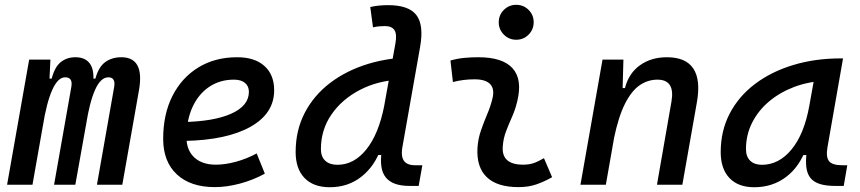

<svg xmlns="http://www.w3.org/2000/svg" viewBox="-20 -764 3556 794"><path d="M188.5 -517.6 182.1 -384.3 114.3 0H9.3L100.6 -517.6ZM203.6 0 274.9 -404.3Q282.2 -444.3 249.5 -444.3Q219.2 -444.3 195.8 -391.6Q172.4 -338.9 157.2 -242.7L168.9 -439H193.8Q206.1 -486.8 231.2 -507.1Q256.3 -527.3 292 -527.3Q337.4 -527.3 355.7 -494.6Q374 -461.9 361.3 -390.6L291.5 0ZM554.7 -390.6 485.8 0H380.9L452.1 -404.3Q455.6 -423.3 449.7 -433.8Q443.8 -444.3 428.2 -444.3Q396 -444.3 372.8 -391.6Q349.6 -338.9 335 -242.7L341.8 -439H374.5Q387.7 -487.3 415.3 -507.3Q442.9 -527.3 481.9 -527.3Q578.6 -527.3 554.7 -390.6Z M872.6 -83Q911.6 -83 956.1 -95.2Q1000.5 -107.4 1041.5 -129.4L1075.2 -45.9Q1027.3 -19.5 972.7 -4.9Q918 9.8 868.2 9.8Q767.6 9.8 711.2 -43Q654.8 -95.7 654.8 -189.9Q654.8 -291.5 693.1 -367.2Q731.4 -442.9 800.3 -485.1Q869.1 -527.3 960.9 -527.3Q1033.2 -527.3 1073.5 -491.2Q1113.8 -455.1 1113.8 -390.6Q1113.8 -294.9 1015.9 -239.7Q918 -184.6 742.7 -181.2L732.4 -259.3Q863.3 -261.2 936.3 -293.9Q1009.3 -326.7 1009.3 -384.3Q1009.3 -407.7 993.2 -421.1Q977.1 -434.6 947.3 -434.6Q889.2 -434.6 845 -404.8Q800.8 -375 776.1 -321.3Q751.5 -267.6 751 -195.8Q751.5 -142.6 783.7 -112.8Q815.9 -83 872.6 -83Z M1343.8 10.3Q1276.4 10.3 1239.5 -27.8Q1202.6 -65.9 1202.6 -135.3Q1202.6 -224.6 1240 -296.9Q1277.3 -369.1 1344.7 -420.7Q1412.1 -472.2 1502.4 -499.8Q1592.8 -527.3 1698.7 -527.3H1707.5L1633.8 -434.6Q1542.5 -430.7 1468.3 -392.1Q1394 -353.5 1350.6 -290.3Q1307.1 -227.1 1307.1 -147.5Q1307.1 -116.2 1325 -99.4Q1342.8 -82.5 1375.5 -82.5Q1443.8 -82.5 1494.9 -146Q1545.9 -209.5 1568.8 -325.7L1563 -123H1506.3L1555.2 -150.9Q1530.8 -78.1 1475.3 -33.9Q1419.9 10.3 1343.8 10.3ZM1674.3 4.9Q1638.7 4.9 1614 -3.9Q1589.4 -12.7 1575.2 -30.5Q1561 -48.3 1557.1 -75.9Q1553.2 -103.5 1558.6 -141.1L1564.5 -302.2L1615.2 -584.5Q1622.1 -622.1 1611.3 -639.2Q1600.6 -656.2 1570.8 -656.2Q1558.6 -656.2 1546.6 -655Q1534.7 -653.8 1522.5 -650.9L1511.2 -734.9Q1529.8 -739.3 1548.3 -741Q1566.9 -742.7 1585.4 -742.7Q1670.4 -742.7 1701.9 -701.7Q1733.4 -660.6 1717.3 -569.8L1644 -155.3Q1639.6 -130.4 1643.8 -113.8Q1647.9 -97.2 1661.1 -88.9Q1674.3 -80.6 1696.8 -80.6H1726.6L1711.4 4.9Z M2114.7 -599.6Q2085 -599.6 2063.7 -620.8Q2042.5 -642.1 2042.5 -671.9Q2042.5 -702.1 2063.7 -723.1Q2085 -744.1 2114.7 -744.1Q2145 -744.1 2166 -723.1Q2187 -702.1 2187 -671.9Q2187 -642.1 2166 -620.8Q2145 -599.6 2114.7 -599.6ZM2229.5 -109.9 2263.2 -31.2Q2233.4 -14.2 2200.2 -2.2Q2167 9.8 2124 9.8Q2035.6 9.8 1992.7 -31.7Q1949.7 -73.2 1954.6 -153.3Q1957 -189.9 1969 -224.6Q1981 -259.3 1994.9 -292Q2008.8 -324.7 2016.1 -355Q2026.4 -395 2007.6 -415.5Q1988.8 -436 1942.4 -436Q1896 -436 1853 -424.8L1842.8 -513.7Q1871.6 -522 1900.4 -524.7Q1929.2 -527.3 1958 -527.3Q2059.1 -527.3 2100.1 -481.2Q2141.1 -435.1 2119.1 -345.2Q2110.8 -310.5 2097.4 -280.5Q2084 -250.5 2072.8 -221.2Q2061.5 -191.9 2059.1 -157.7Q2053.7 -83 2143.1 -83Q2167.5 -83 2185.8 -89.1Q2204.1 -95.2 2229.5 -109.9Z M2380.4 0 2471.7 -517.6H2558.1L2554.7 -394L2485.4 0ZM2696.8 0 2756.8 -344.2Q2764.6 -389.2 2750.2 -411.9Q2735.8 -434.6 2698.7 -434.6Q2659.2 -434.6 2625.5 -411.6Q2591.8 -388.7 2564.7 -335.2Q2537.6 -281.7 2518.6 -190.4L2543 -399.9H2564.5Q2580.1 -460.9 2626.5 -494.1Q2672.9 -527.3 2737.8 -527.3Q2816.4 -527.3 2847.4 -480.2Q2878.4 -433.1 2861.8 -340.3L2801.8 0Z M3099.1 10.3Q3032.7 10.3 2996.6 -27.8Q2960.4 -65.9 2960.4 -135.3Q2960.4 -223.1 2997.8 -294.7Q3035.2 -366.2 3102.5 -417Q3169.9 -467.8 3260.3 -495.1Q3350.6 -522.5 3456.5 -522.5H3466.3L3401.9 -154.8Q3395 -115.7 3408 -98.1Q3420.9 -80.6 3463.9 -80.6H3483.9L3469.2 4.9H3434.6Q3397 4.9 3371.8 -2.7Q3346.7 -10.3 3332.8 -26.6Q3318.8 -43 3314.9 -69.8Q3311 -96.7 3315.9 -135.3L3344.2 -122.6H3287.6L3313.5 -150.9Q3286.6 -74.2 3230.5 -32Q3174.3 10.3 3099.1 10.3ZM3130.9 -82.5Q3201.2 -82.5 3253.4 -146Q3305.7 -209.5 3326.7 -325.7L3352.1 -467.3L3391.6 -429.7Q3323.2 -426.8 3263.9 -404.3Q3204.6 -381.8 3159.9 -344Q3115.2 -306.2 3090.1 -256.1Q3064.9 -206.1 3064.9 -147.5Q3064.9 -116.2 3082.3 -99.4Q3099.6 -82.5 3130.9 -82.5Z"/></svg>

Font: Cascadia Code
Style: Italic
Weight: 400
Italic angle: -10°
Designer: Aaron Bell
Foundry: Saja Typeworks
Version: Version 2407.024